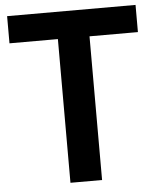

<svg xmlns="http://www.w3.org/2000/svg" viewBox="-55 -833 720 880"><g transform="rotate(-5 305.0 -393.0)"><path d="M10.7 -661.1V-786.1H601.6V-661.1H378.9V0H233.4V-661.1Z"/></g></svg>

Font: Gothic A1 ExtraBold
Style: Regular
Weight: 800
Designer: HanYang I&C Co.,Ltd.
Foundry: HanYang I&C Co.,Ltd.
Version: Version 2.50